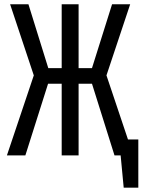

<svg xmlns="http://www.w3.org/2000/svg" viewBox="-20 -726 666 897"><path d="M268.2 -334.9H204.6L98.5 0H12.3L137.9 -373.8L27.2 -706.2H112.8L205.6 -407.7H268.2V-706.2H347.2V-407.7H409.7L503.6 -706.2H588.2L477.4 -373.8L577.9 -74.4H626.2V150.8H557.9L543.6 0H514.9L409.7 -334.9H347.2V0H268.2Z"/></svg>

Font: FiraCode Nerd Font
Style: Regular
Weight: 400
Designer: Carrois Corporate, Edenspiekermann AG, Nikita Prokopov
Foundry: Carrois Corporate, Edenspiekermann AG, Nikita Prokopov
Version: Version 6.002;Nerd Fonts 2.1.0